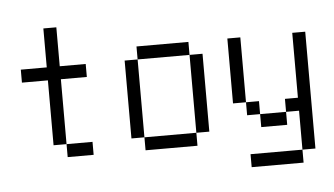

<svg xmlns="http://www.w3.org/2000/svg" viewBox="-51 -711 1603 921"><g transform="rotate(-5 750.0 -250.0)"><path d="M375 0V-62.5H250V0ZM375 -375V-437.5H250V-625H187.5V-437.5H62.5V-375H187.5V-62.5H250V-375Z M625 -62.5V0H875V-62.5ZM625 -62.5Q625 -62.5 625 -437.5H562.5Q562.5 -437.5 562.5 -62.5ZM875 -62.5H937.5Q937.5 -62.5 937.5 -437.5H875Q875 -437.5 875 -62.5ZM625 -437.5H875V-500H625Z M1375 62.5H1125V125H1375ZM1375 62.5H1437.5V-500H1375V-187.5H1312.5V-125H1187.5V-62.5H1312.5V-125H1375ZM1187.5 -125V-187.5H1125V-125ZM1125 -187.5V-500H1062.5V-187.5Z"/></g></svg>

Font: Unifont
Style: Regular
Weight: 500
Version: Version 13.0.05